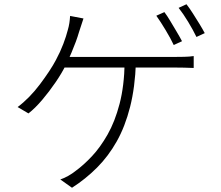

<svg xmlns="http://www.w3.org/2000/svg" viewBox="-20 -836 1040 904"><path d="M754 -779Q767 -762 781.5 -737.5Q796 -713 811 -688Q826 -663 837 -642L798 -624Q784 -654 760 -694Q736 -734 716 -762ZM858 -816Q872 -798 888 -773Q904 -748 919 -723.5Q934 -699 944 -680L905 -662Q889 -695 866 -733Q843 -771 821 -799ZM373 -749Q368 -733 362.5 -717Q357 -701 352 -685Q346 -664 337 -639.5Q328 -615 316.5 -588Q305 -561 291 -532Q272 -493 242 -449Q212 -405 178.5 -365.5Q145 -326 114 -302L63 -332Q90 -352 117 -379.5Q144 -407 168 -439Q192 -471 211.5 -500.5Q231 -530 243 -553Q264 -592 278 -629Q292 -666 299 -694Q304 -711 306.5 -727Q309 -743 310 -761ZM267 -568Q279 -568 311.5 -568Q344 -568 390.5 -568Q437 -568 489.5 -568Q542 -568 594.5 -568Q647 -568 692 -568Q737 -568 767 -568Q797 -568 804 -568Q823 -568 847.5 -568.5Q872 -569 892 -572V-516Q871 -517 846 -517.5Q821 -518 804 -518Q795 -518 756.5 -518Q718 -518 661.5 -518Q605 -518 541 -518Q477 -518 418 -518Q359 -518 316 -518Q273 -518 257 -518ZM620 -543Q616 -425 592.5 -332.5Q569 -240 529.5 -170Q490 -100 436.5 -46.5Q383 7 319 48L264 9Q282 3 301.5 -8Q321 -19 337 -32Q374 -59 413 -100.5Q452 -142 486.5 -202.5Q521 -263 543 -347Q565 -431 567 -543Z"/></svg>

Font: Noto Sans JP Thin Light
Style: Regular
Weight: 300
Version: Version 2.004-H2;hotconv 1.0.118;makeotfexe 2.5.65603